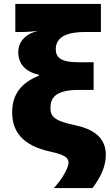

<svg xmlns="http://www.w3.org/2000/svg" viewBox="-20 -780 559 978"><path d="M42 -208C42 -105 100 -38 235 -8C312 9 329 23 329 50C329 70 303 126 254 178H451C491 125 519 70 519 9C519 -60 480 -117 367 -141C252 -165 237 -188 237 -231C237 -278 259 -322 380 -322H457V-463H378C291 -463 264 -487 264 -529C264 -599 335 -617 413 -617H494V-760H58V-617H85C130 -617 147 -620 176 -623C102 -607 73 -560 73 -515C73 -455 109 -414 179 -399V-395C88 -358 42 -300 42 -208Z"/></svg>

Font: Noto Sans UI Black
Style: Regular
Weight: 900
Designer: Monotype Design Team
Foundry: Monotype Imaging Inc.
Version: Version 1.901